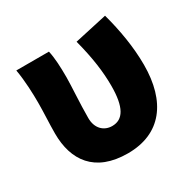

<svg xmlns="http://www.w3.org/2000/svg" viewBox="-136 -723 882 877"><g transform="rotate(-30 305.5 -284.5)"><path d="M299 14C474 14 564 -106 564 -300C564 -394 547 -492 522 -583L350 -545C377 -442 387 -363 387 -292C387 -179 357 -130 299 -130C256 -130 222 -161 222 -216C222 -292 229 -383 229 -427C229 -481 227 -530 218 -569H46C57 -506 59 -437 59 -392C59 -338 55 -285 55 -231C55 -90 125 14 299 14Z"/></g></svg>

Font: Noto Sans KR Black
Style: Regular
Weight: 900
Designer: Ryoko NISHIZUKA 西塚涼子 (kana, bopomofo & ideographs); Paul D. Hunt (Latin, Greek & Cyrillic); Sandoll Communications 산돌커뮤니
Foundry: Adobe
Version: Version 2.004;hotconv 1.0.118;makeotfexe 2.5.65603